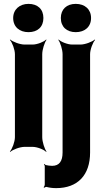

<svg xmlns="http://www.w3.org/2000/svg" viewBox="-20 -758 541 991"><path d="M198 -50V-478C198 -502 210 -539 220 -552L218 -554C207 -542 172 -528 148 -528H107C83 -528 46 -542 33 -554L31 -552C43 -539 57 -502 57 -478V-50C57 -26 43 11 31 24L33 26C46 14 83 0 107 0H148C172 0 207 14 218 26L220 24C210 11 198 -26 198 -50ZM127 -592C174 -592 204 -619 204 -665C204 -711 174 -738 127 -738C81 -738 48 -709 48 -665C48 -619 81 -592 127 -592ZM249 98C238 98 226 96 217 94C214 94 212 90 210 88L207 90C209 92 211 97 211 100V194C211 199 208 206 205 208L208 211C211 209 217 206 221 207C236 211 252 213 270 213C381 213 445 146 445 29V-478C445 -502 459 -539 471 -552L469 -554C456 -542 419 -528 395 -528H353C329 -528 294 -542 283 -554L281 -552C291 -539 303 -502 303 -478V29C303 74 286 98 249 98ZM371 -592C417 -592 450 -619 450 -665C450 -710 418 -738 371 -738C324 -738 294 -710 294 -665C294 -619 325 -592 371 -592Z"/></svg>

Font: Asimov
Style: EdgeNar
Weight: 500
Designer: Google
Version: Version 2.000980: 2014